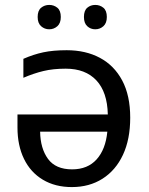

<svg xmlns="http://www.w3.org/2000/svg" viewBox="-20 -750 604 780"><path d="M251 -546Q328 -546 386 -515Q444 -484 476.5 -423Q509 -362 509 -272Q509 -184 479.5 -121Q450 -58 396.5 -24Q343 10 272 10Q204 10 154 -20Q104 -50 77.5 -104.5Q51 -159 51 -232V-285H418Q416 -376 371.5 -423.5Q327 -471 247 -471Q196 -471 156.5 -461.5Q117 -452 75 -434V-511Q116 -529 156 -537.5Q196 -546 251 -546ZM416 -215H143Q144 -147 175 -104.5Q206 -62 273 -62Q336 -62 372.5 -102.5Q409 -143 416 -215ZM133 -681Q133 -707 147 -718.5Q161 -730 180 -730Q199 -730 213 -718.5Q227 -707 227 -681Q227 -656 213 -643.5Q199 -631 180 -631Q161 -631 147 -643.5Q133 -656 133 -681ZM321 -681Q321 -707 334.5 -718.5Q348 -730 367 -730Q386 -730 400 -718.5Q414 -707 414 -681Q414 -656 400 -643.5Q386 -631 367 -631Q348 -631 334.5 -643.5Q321 -656 321 -681Z"/></svg>

Font: Noto IKEA Latin
Style: Regular
Weight: 400
Designer: Monotype Design Team
Foundry: Monotype Imaging Inc.
Version: Version 1.0